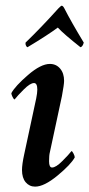

<svg xmlns="http://www.w3.org/2000/svg" viewBox="-20 -660 319 686"><path d="M200.2 -639.6Q205.1 -639.6 210 -629.9Q234.4 -582 279.3 -507.8Q275.4 -493.2 267.6 -491.2Q207 -539.1 186.5 -561.5Q151.4 -535.2 78.1 -491.2Q75.2 -492.2 72.8 -497.1Q70.3 -502 71.3 -507.8Q127 -561.5 188.5 -629.9Q198.2 -639.6 200.2 -639.6ZM109.4 -308.6Q113.3 -328.1 113.3 -339.8Q113.3 -363.3 101.6 -363.3Q87.9 -363.3 64.9 -340.3Q42 -317.4 32.2 -304.7Q29.3 -304.7 24.9 -313.5Q20.5 -322.3 20.5 -327.1Q34.2 -352.5 80.1 -392.1Q126 -431.6 158.2 -431.6Q180.7 -431.6 194.8 -415Q209 -398.4 209 -371.1Q209 -358.4 201.2 -316.4L158.2 -116.2Q155.3 -105.5 155.3 -84Q155.3 -61.5 166 -61.5Q179.7 -61.5 202.6 -84.5Q225.6 -107.4 235.4 -120.1Q238.3 -120.1 242.7 -111.3Q247.1 -102.5 247.1 -97.7Q233.4 -72.3 185.5 -32.7Q137.7 6.8 105.5 6.8Q85 6.8 71.8 -8.8Q58.6 -24.4 58.6 -52.7Q58.6 -72.3 66.4 -108.4Z"/></svg>

Font: Crimson
Style: SemiboldItalic
Weight: 600
Italic angle: -11°
Version: Version 0.8 ; ttfautohint (v1.00) -l 8 -r 50 -G 200 -x 14 -D